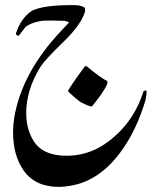

<svg xmlns="http://www.w3.org/2000/svg" viewBox="-20 -608 620 747"><path d="M216.8 -486.8 248 -520Q247.1 -523.9 231.9 -526.9Q171.9 -528.8 152.8 -527.8Q106.9 -523.9 79.1 -502.9Q70.8 -491.2 53.2 -469.2Q42 -469.2 42 -478Q61 -537.1 104 -565.9Q150.9 -589.8 273.9 -587.9Q290 -587.9 307.1 -580.1Q313 -576.2 310.1 -560.1Q293.9 -511.2 231 -449.2Q154.8 -376 136.2 -346.2Q82 -257.8 82 -168Q82 -106.9 109.9 -61Q146 -2 238.8 -2Q342.8 -2 426.8 -78.1Q504.9 -147 538.1 -252Q543.9 -257.8 549.8 -254.9Q551.8 -250 546.9 -221.2Q511.2 -99.1 446.8 -13.2Q366.2 94.2 258.8 113.8Q232.9 119.1 209 119.1Q118.2 119.1 73.2 57.1Q30.8 -2 30.8 -94.2Q30.8 -122.1 35.2 -148.9Q64 -324.2 216.8 -486.8ZM245.1 -252 246.1 -257.8Q273.9 -301.8 311 -351.1L318.8 -349.1Q367.2 -308.1 397.9 -292Q398.9 -282.2 393.6 -273.2Q388.2 -264.2 382.8 -254.9Q370.1 -233.9 337.9 -193.8Q328.1 -192.9 293 -210.9Q275.9 -223.1 245.1 -252Z"/></svg>

Font: Jameel Khushkhati
Style: Regular
Weight: 400
Version: Version 3.5